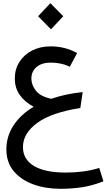

<svg xmlns="http://www.w3.org/2000/svg" viewBox="-20 -729 669 1205"><path d="M359 456Q266 456 189 428Q112 400 66 345Q20 290 20 208Q20 127 64.5 58.5Q109 -10 191 -59Q135 -89 104 -133Q73 -177 73 -236Q73 -295 102 -340.5Q131 -386 181.5 -412Q232 -438 298 -438Q388 -438 464 -396L418 -310Q389 -324 359.5 -330Q330 -336 298 -336Q242 -336 209.5 -308.5Q177 -281 177 -236Q177 -195 206 -159Q235 -123 302 -109Q391 -140 499 -151L484 -51Q303 -23 213.5 42.5Q124 108 124 194Q124 271 193 312.5Q262 354 392 354Q450 354 502.5 347Q555 340 603 325L629 409Q552 439 486.5 447.5Q421 456 359 456ZM300 -545 219 -627 296 -709 377 -627Z"/></svg>

Font: Readex Pro
Style: Regular
Weight: 400
Designer: Bonnie Shaver-Troup, Thomas Jockin
Foundry: Lexend
Version: Version 1.204; ttfautohint (v1.8.4.7-5d5b)